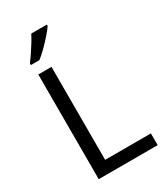

<svg xmlns="http://www.w3.org/2000/svg" viewBox="-228 -1039 980 1134"><g transform="rotate(-30 262.0 -472.0)"><path d="M97 0V-714H187V-80H499V0ZM288 -934Q276 -916 251 -887.5Q226 -859 197.5 -830.5Q169 -802 145 -784H87V-796Q102 -815 119.5 -841Q137 -867 154 -894.5Q171 -922 182 -944H288Z"/></g></svg>

Font: Noto Sans Hanunoo
Style: Regular
Weight: 400
Designer: Monotype Design Team
Foundry: Monotype Imaging Inc.
Version: Version 2.003; ttfautohint (v1.8.4.7-5d5b)